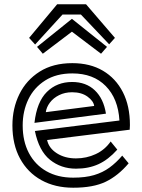

<svg xmlns="http://www.w3.org/2000/svg" viewBox="-20 -865 663 897"><path d="M272 -797 144 -657 116 -688 247 -845H382L517 -688L490 -658L358 -797ZM180 -614 153 -646 316 -777 480 -646 452 -614 316 -717ZM581 -102Q532 -44 474 -16Q416 12 322 12Q237 12 173 -23.5Q109 -59 73.5 -124.5Q38 -190 38 -279Q38 -359 70.5 -425Q103 -491 165.5 -530.5Q228 -570 318 -570Q401 -570 461 -534.5Q521 -499 554 -434.5Q587 -370 587 -281Q587 -276 586.5 -270.5Q586 -265 586 -259L200 -211Q208 -173 245.5 -149Q283 -125 335 -125Q384 -125 427 -145Q470 -165 497 -204L528 -166Q486 -119 440 -98Q394 -77 335 -77Q265 -77 213.5 -118.5Q162 -160 143 -253L538 -302Q532 -404 474 -463Q416 -522 318 -522Q243 -522 191 -489Q139 -456 112.5 -401Q86 -346 86 -279Q86 -205 115 -150Q144 -95 197 -65Q250 -35 322 -35Q379 -35 419.5 -47Q460 -59 491.5 -82Q523 -105 551 -138ZM141 -291Q152 -389 199 -435.5Q246 -482 317 -482Q382 -482 423 -443Q464 -404 475 -334ZM420 -370Q417 -393 389 -413.5Q361 -434 317 -434Q283 -434 256 -420.5Q229 -407 213 -385.5Q197 -364 194 -341Z"/></svg>

Font: Train One
Style: Regular
Weight: 400
Designer: Fontworks Inc.
Foundry: Fontworks Inc.
Version: Version 1.100